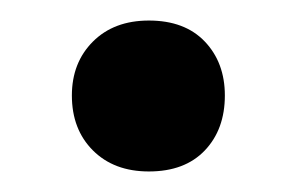

<svg xmlns="http://www.w3.org/2000/svg" viewBox="-20 -361 288 187"><path d="M125 -194Q91 -194 70.5 -214.5Q50 -235 50 -268Q50 -300 70.5 -320.5Q91 -341 125 -341Q160 -341 179.5 -320.5Q199 -300 199 -268Q199 -235 179.5 -214.5Q160 -194 125 -194Z"/></svg>

Font: Nunito ExtraLight
Style: Bold
Weight: 700
Version: Version 3.602